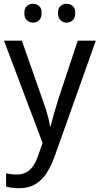

<svg xmlns="http://www.w3.org/2000/svg" viewBox="-20 -750 524 1010"><path d="M1 -536H95L202 -231Q212 -204 220 -179Q228 -154 234 -130.5Q240 -107 243 -85H246Q252 -110 263.5 -150.5Q275 -191 288 -232L389 -536H484L267 74Q249 124 224.5 161.5Q200 199 165 219.5Q130 240 81 240Q59 240 41.5 237.5Q24 235 12 232V162Q22 164 37 166Q52 168 68 168Q97 168 118 156.5Q139 145 154 123.5Q169 102 179 73L204 2ZM108 -681Q108 -707 121.5 -718.5Q135 -730 154 -730Q172 -730 185.5 -718.5Q199 -707 199 -681Q199 -656 185.5 -643.5Q172 -631 154 -631Q135 -631 121.5 -643.5Q108 -656 108 -681ZM285 -681Q285 -707 298.5 -718.5Q312 -730 330 -730Q349 -730 362.5 -718.5Q376 -707 376 -681Q376 -656 362.5 -643.5Q349 -631 330 -631Q312 -631 298.5 -643.5Q285 -656 285 -681Z"/></svg>

Font: Noto Sans Display
Style: Regular
Weight: 400
Designer: Monotype Design Team
Foundry: Monotype Imaging Inc.
Version: Version 2.003